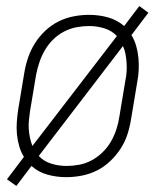

<svg xmlns="http://www.w3.org/2000/svg" viewBox="-20 -577 540 634"><path d="M34 37 3 15 59 -59Q49 -75 43.5 -94Q38 -113 36 -133Q34 -153 35.5 -174Q37 -195 40 -215L60 -335Q64 -361 72.5 -386Q81 -411 95 -433.5Q109 -456 129 -475Q149 -494 173 -506Q197 -518 223 -523Q249 -528 274 -528Q307 -528 337 -519.5Q367 -511 390 -491L440 -557L470 -535L414 -461Q424 -445 429.5 -426Q435 -407 437 -387Q439 -367 438 -346Q437 -325 433 -305L413 -185Q409 -159 401 -134Q393 -109 378.5 -86.5Q364 -64 344 -45Q324 -26 300 -14Q276 -2 250 3Q224 8 199 8Q166 8 136 -0.5Q106 -9 84 -29ZM87 -95 366 -458Q349 -476 324.5 -483.5Q300 -491 274 -491Q254 -491 232.5 -487Q211 -483 191 -472.5Q171 -462 155 -446Q139 -430 128 -411Q117 -392 110 -371Q103 -350 99 -329L79 -209Q77 -195 75.5 -180Q74 -165 75 -150.5Q76 -136 79 -122Q82 -108 87 -95ZM200 -29Q220 -29 241.5 -33Q263 -37 282.5 -47.5Q302 -58 318.5 -74Q335 -90 346 -109Q357 -128 364 -149Q371 -170 374 -191L394 -311Q397 -325 398 -340Q399 -355 398 -369.5Q397 -384 394.5 -398Q392 -412 386 -425L108 -62Q125 -44 149.5 -36.5Q174 -29 200 -29Z"/></svg>

Font: Iosevka Extralight
Style: Italic
Weight: 200
Italic angle: -9°
Monospace: yes
Designer: Belleve Invis
Foundry: Belleve Invis
Version: Version 32.5.0; ttfautohint (v1.8.4)